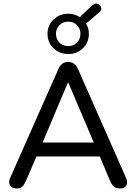

<svg xmlns="http://www.w3.org/2000/svg" viewBox="-20 -1064 774 1091"><path d="M368 -757Q318 -757 284 -790Q250 -823 250 -872Q250 -920 284 -953Q318 -986 368 -986Q403 -986 433 -967L505 -1034Q520 -1048 534.5 -1042.5Q549 -1037 554.5 -1022.5Q560 -1008 545 -995L469 -930Q485 -905 485 -872Q485 -823 451.5 -790Q418 -757 368 -757ZM368 -802Q398 -802 417.5 -822Q437 -842 437 -872Q437 -901 417.5 -921Q398 -941 368 -941Q337 -941 317.5 -921Q298 -901 298 -872Q298 -842 317.5 -822Q337 -802 368 -802ZM76 7Q48 7 37 -11Q26 -29 39 -56L311 -670Q321 -693 335 -702.5Q349 -712 367 -712Q385 -712 399.5 -702.5Q414 -693 424 -670L695 -56Q708 -28 698 -10.5Q688 7 662 7Q640 7 627.5 -3.5Q615 -14 606 -35L547 -175H187L127 -35Q117 -13 106 -3Q95 7 76 7ZM366 -595 222 -254H513L368 -595Z"/></svg>

Font: Chiron GoRound TC
Style: Regular
Weight: 400
Designer: Ryoko NISHIZUKA 西塚涼子 (kana, bopomofo & ideographs); Paul D. Hunt (Latin, Greek & Cyrillic); Sandoll Communications 산돌커뮤니
Foundry: Adobe
Version: Version 1.000;hotconv 1.1.1;makeotfexe 2.6.0